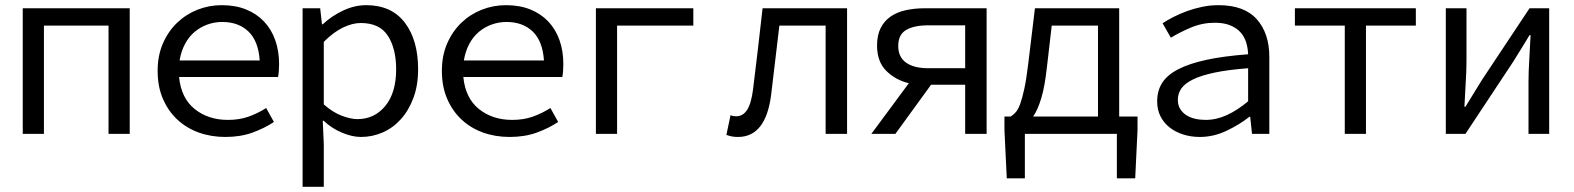

<svg xmlns="http://www.w3.org/2000/svg" viewBox="-20 -518 6090 743"><path d="M150 0V-419H400V0H482V-486H68V0Z M1010 -100Q977 -79 941.5 -66.5Q906 -54 862 -54Q786 -54 733.5 -96Q681 -138 673 -220H1056Q1058 -230 1059 -243Q1060 -256 1060 -270Q1060 -321 1045 -363Q1030 -405 1001.5 -435Q973 -465 932 -481.5Q891 -498 838 -498Q789 -498 744.5 -480.5Q700 -463 665.5 -430Q631 -397 610.5 -350Q590 -303 590 -244Q590 -183 610.5 -135.5Q631 -88 666.5 -55Q702 -22 749.5 -5Q797 12 852 12Q911 12 957.5 -5Q1004 -22 1040 -46ZM675 -284Q681 -320 696 -348Q711 -376 733 -394.5Q755 -413 782.5 -423Q810 -433 840 -433Q903 -433 941.5 -396Q980 -359 985 -284Z M1233 205V41L1229 -51H1232Q1264 -21 1303.5 -4.5Q1343 12 1377 12Q1421 12 1461 -5.5Q1501 -23 1531.5 -57Q1562 -91 1580 -139.5Q1598 -188 1598 -250Q1598 -363 1546.5 -430.5Q1495 -498 1397 -498Q1352 -498 1307.5 -477Q1263 -456 1229 -424H1226L1219 -486H1151V205ZM1233 -356Q1271 -394 1307.5 -411.5Q1344 -429 1376 -429Q1449 -429 1481 -379.5Q1513 -330 1513 -250Q1513 -159 1471 -108Q1429 -57 1363 -57Q1338 -57 1303 -70Q1268 -83 1233 -114Z M2110 -100Q2077 -79 2041.5 -66.5Q2006 -54 1962 -54Q1886 -54 1833.5 -96Q1781 -138 1773 -220H2156Q2158 -230 2159 -243Q2160 -256 2160 -270Q2160 -321 2145 -363Q2130 -405 2101.5 -435Q2073 -465 2032 -481.5Q1991 -498 1938 -498Q1889 -498 1844.5 -480.5Q1800 -463 1765.5 -430Q1731 -397 1710.5 -350Q1690 -303 1690 -244Q1690 -183 1710.5 -135.5Q1731 -88 1766.5 -55Q1802 -22 1849.5 -5Q1897 12 1952 12Q2011 12 2057.5 -5Q2104 -22 2140 -46ZM1775 -284Q1781 -320 1796 -348Q1811 -376 1833 -394.5Q1855 -413 1882.5 -423Q1910 -433 1940 -433Q2003 -433 2041.5 -396Q2080 -359 2085 -284Z M2368 0V-419H2663V-486H2286V0Z M2791 4Q2802 8 2812 10Q2822 12 2836 12Q2943 12 2964 -150Q2972 -217 2980 -284.5Q2988 -352 2996 -419H3175V0H3258V-486H2931Q2922 -407 2913 -328.5Q2904 -250 2894 -171Q2887 -117 2871 -92.5Q2855 -68 2829 -68Q2822 -68 2817 -69Q2812 -70 2807 -72Z M3352 0H3445L3583 -190H3715V0H3798V-486H3558Q3519 -486 3485 -478.5Q3451 -471 3426.5 -454Q3402 -437 3388 -409.5Q3374 -382 3374 -342Q3374 -279 3410 -243.5Q3446 -208 3497 -196ZM3715 -254H3572Q3517 -254 3486.5 -275.5Q3456 -297 3456 -340Q3456 -384 3486.5 -402Q3517 -420 3572 -420H3715Z M3946 172V0H4302V172H4373L4382 -15V-67H4311V-486H3985L3959 -271Q3952 -212 3944 -175Q3936 -138 3928 -116Q3920 -94 3910.5 -83.5Q3901 -73 3891 -67H3867V-15L3876 172ZM3978 -67Q3996 -93 4009.5 -138Q4023 -183 4031 -255L4050 -419H4229V-67Z M4825 0H4892V-298Q4892 -389 4843.5 -443.5Q4795 -498 4695 -498Q4663 -498 4632 -491.5Q4601 -485 4573.5 -475Q4546 -465 4521.5 -452.5Q4497 -440 4479 -428L4511 -372Q4545 -393 4589 -411.5Q4633 -430 4681 -430Q4716 -430 4740.5 -420Q4765 -410 4780 -393.5Q4795 -377 4802 -355Q4809 -333 4810 -308Q4716 -301 4649 -286.5Q4582 -272 4539.5 -250Q4497 -228 4477.5 -197.5Q4458 -167 4458 -126Q4458 -93 4471 -67.5Q4484 -42 4506.5 -24.5Q4529 -7 4559 2.5Q4589 12 4623 12Q4675 12 4724.5 -11Q4774 -34 4815 -66H4818ZM4810 -126Q4768 -91 4727.5 -72.5Q4687 -54 4645 -54Q4624 -54 4604.5 -58.5Q4585 -63 4570.5 -72.5Q4556 -82 4547 -96.5Q4538 -111 4538 -132Q4538 -156 4551.5 -175.5Q4565 -195 4596.5 -210.5Q4628 -226 4680 -237Q4732 -248 4810 -254Z M5266 0V-419H5459V-486H4991V-419H5184V0Z M5651 0 5835 -278Q5849 -300 5867 -329.5Q5885 -359 5899 -382H5903Q5901 -334 5898 -287.5Q5895 -241 5895 -202V0H5975V-486H5899L5715 -209Q5701 -186 5683 -157Q5665 -128 5651 -105H5647Q5649 -152 5652 -198.5Q5655 -245 5655 -284V-486H5575V0Z"/></svg>

Font: Codetta
Style: Regular
Weight: 400
Italic angle: -11°
Designer: Ulrich Proeller
Foundry: PROSA GmbH
Version: Version 2.00;September 29, 2018;FontCreator 11.5.0.2427 64-b